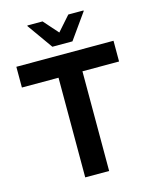

<svg xmlns="http://www.w3.org/2000/svg" viewBox="-135 -1022 881 1109"><g transform="rotate(-15 305.5 -467.0)"><path d="M15 -720H596V-596H377V0H234V-596H15ZM246 -778 138 -930V-934H229L306 -847L383 -934H474V-930L366 -778Z"/></g></svg>

Font: Kufam SemiBold
Style: Regular
Weight: 600
Designer: Wael Morcos, Artur Schmal
Foundry: Original Type
Version: Version 1.300; ttfautohint (v1.8.3)